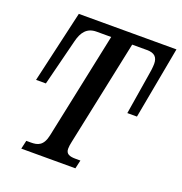

<svg xmlns="http://www.w3.org/2000/svg" viewBox="-129 -826 887 937"><g transform="rotate(20 314.5 -357.0)"><path d="M83 0H364L374 -44H349C319 -44 298 -50 298 -78C298 -88 300 -102 303 -115L418 -662H495C534 -662 551 -645 551 -610C551 -594 547 -563 543 -543L510 -340H560L629 -714H122L36 -340H87L148 -582C160 -630 183 -662 233 -662H309L193 -110C181 -51 151 -44 117 -44H93Z"/></g></svg>

Font: Noto Serif Condensed Medium
Style: Italic
Weight: 500
Width: 3
Italic angle: -12°
Designer: Monotype Design Team
Foundry: Monotype Imaging Inc.
Version: Version 2.013